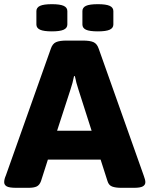

<svg xmlns="http://www.w3.org/2000/svg" viewBox="-20 -896 715 918"><path d="M58 2Q24 2 12 -5Q0 -12 0 -25Q0 -32 2 -40Q4 -48 8 -57L223 -663Q231 -687 248 -694.5Q265 -702 298 -702H376Q410 -702 427 -694.5Q444 -687 452 -663L667 -57Q675 -36 675 -25Q675 -12 663 -5Q651 2 621 2H559Q533 2 516.5 -4Q500 -10 494 -30L461 -133H209L176 -30Q169 -11 155.5 -4.5Q142 2 116 2ZM317 -468 253 -271H418L355 -468Q350 -483 345.5 -499.5Q341 -516 338 -532H334Q331 -516 326.5 -499.5Q322 -483 317 -468ZM448 -746Q408 -746 391 -754Q374 -762 374 -779V-843Q374 -860 391 -868Q408 -876 448 -876Q487 -876 504.5 -868Q522 -860 522 -843V-779Q522 -762 504.5 -754Q487 -746 448 -746ZM228 -746Q189 -746 171.5 -754Q154 -762 154 -779V-843Q154 -860 171.5 -868Q189 -876 228 -876Q267 -876 284.5 -868Q302 -860 302 -843V-779Q302 -762 284.5 -754Q267 -746 228 -746Z"/></svg>

Font: Asap Semi Expanded ExtraBold
Style: Regular
Weight: 800
Width: 6
Designer: Pablo Cosgaya
Foundry: Omnibus-Type
Version: Version 3.001; ttfautohint (v1.8.4.7-5d5b)